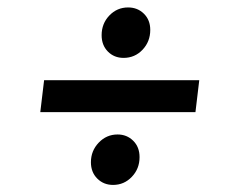

<svg xmlns="http://www.w3.org/2000/svg" viewBox="-20 -634 640 529"><path d="M91 -325 101.5 -413H529L518.5 -325ZM320.5 -474.5Q294.5 -474.5 277.2 -492Q260 -509.5 260 -537Q260 -569 281.2 -591.2Q302.5 -613.5 333 -613.5Q359 -613.5 376.5 -596.2Q394 -579 394 -551.5Q394 -519.5 372.8 -497Q351.5 -474.5 320.5 -474.5ZM291.5 -124.5Q265.5 -124.5 248 -142Q230.5 -159.5 230.5 -187Q230.5 -218.5 252 -241Q273.5 -263.5 304 -263.5Q329.5 -263.5 347 -246.2Q364.5 -229 364.5 -201Q364.5 -169 343.2 -146.8Q322 -124.5 291.5 -124.5Z"/></svg>

Font: Spline Sans Mono
Style: Italic
Weight: 400
Italic angle: -4°
Monospace: yes
Designer: Eben Sorkin, Mirko Velimirovic
Foundry: Sorkin Type
Version: Version 1.004